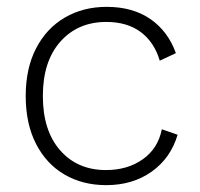

<svg xmlns="http://www.w3.org/2000/svg" viewBox="-20 -530 583 560"><path d="M291 -510Q367 -510 418.5 -474.5Q470 -439 493 -375L446 -353Q430 -407 390.5 -436.5Q351 -466 290 -466Q207 -466 156 -408.5Q105 -351 105 -250Q105 -149 155.5 -91.5Q206 -34 289 -34Q352 -34 396.5 -65.5Q441 -97 452 -153L498 -137Q478 -69 422.5 -29.5Q367 10 290 10Q221 10 168 -21Q115 -52 85 -110.5Q55 -169 55 -250Q55 -331 85.5 -389.5Q116 -448 169.5 -479Q223 -510 291 -510Z"/></svg>

Font: Work Sans Light
Style: Regular
Weight: 300
Designer: Wei Huang
Foundry: Wei Huang
Version: Version 2.012; ttfautohint (v1.8.3)